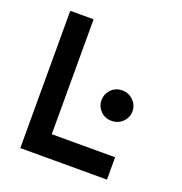

<svg xmlns="http://www.w3.org/2000/svg" viewBox="-127 -810 870 920"><g transform="rotate(20 308.0 -350.0)"><path d="M76 0V-700H195V-114H518V0ZM441.2 -272Q407.5 -272 385.2 -294.8Q363 -317.5 363 -349Q363 -380.5 385.3 -403.8Q407.6 -427 441 -427Q475 -427 498 -403.8Q521 -380.5 521 -349Q521 -317.5 498 -294.8Q475 -272 441.2 -272Z"/></g></svg>

Font: Overpass Mono Light
Style: Regular
Weight: 300
Monospace: yes
Designer: Delve Withrington, Dave Bailey
Foundry: Delve Fonts LLC
Version: Version 4.000